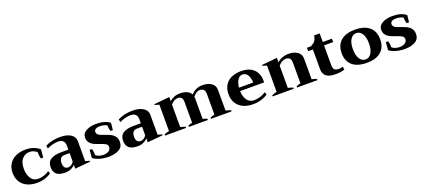

<svg xmlns="http://www.w3.org/2000/svg" viewBox="55 -1718 6202 2813"><g transform="rotate(-20 3156.0 -311.0)"><path d="M30 -248Q30 -330 67 -388Q104 -446 170.5 -476.5Q237 -507 326 -507Q451 -507 539 -434L529 -307H492Q486 -326 482 -356Q478 -386 478 -413Q450 -434 424 -444Q398 -454 368 -454Q296 -454 250.5 -402Q205 -350 205 -248Q205 -161 243.5 -100.5Q282 -40 360 -40Q400 -40 447 -55Q494 -70 527 -97L543 -59Q508 -29 449.5 -9.5Q391 10 320 10Q230 10 164.5 -22Q99 -54 64.5 -112.5Q30 -171 30 -248Z M582 -138Q582 -219 640 -255Q698 -291 795 -291H914V-356Q914 -454 807 -454Q767 -454 721.5 -441Q676 -428 638 -410L630 -455Q677 -480 737 -493.5Q797 -507 860 -507Q966 -507 1027 -467.5Q1088 -428 1088 -362V-49Q1116 -42 1155 -30V-17L914 6V-55Q888 -25 847.5 -7.5Q807 10 761 10Q666 10 624 -27Q582 -64 582 -138ZM914 -105V-237H835Q794 -237 773.5 -211Q753 -185 753 -139Q753 -47 827 -47Q851 -47 875.5 -63Q900 -79 914 -105Z M1196 -59 1206 -181H1243Q1249 -162 1253 -134Q1257 -106 1257 -80Q1276 -64 1307.5 -53.5Q1339 -43 1373 -43Q1424 -43 1457 -64.5Q1490 -86 1490 -127Q1490 -158 1462 -175Q1434 -192 1376 -211Q1322 -229 1287.5 -245.5Q1253 -262 1228.5 -293Q1204 -324 1204 -373Q1204 -436 1267 -471.5Q1330 -507 1424 -507Q1563 -507 1636 -446L1625 -337H1588Q1574 -379 1574 -428Q1558 -440 1526.5 -448Q1495 -456 1461 -456Q1423 -456 1398.5 -441.5Q1374 -427 1374 -397Q1374 -375 1388.5 -360.5Q1403 -346 1424 -336.5Q1445 -327 1486 -313Q1541 -295 1577 -277Q1613 -259 1638 -226Q1663 -193 1663 -141Q1663 -63 1598.5 -26.5Q1534 10 1437 10Q1362 10 1296 -9.5Q1230 -29 1196 -59Z M1712 -138Q1712 -219 1770 -255Q1828 -291 1925 -291H2044V-356Q2044 -454 1937 -454Q1897 -454 1851.5 -441Q1806 -428 1768 -410L1760 -455Q1807 -480 1867 -493.5Q1927 -507 1990 -507Q2096 -507 2157 -467.5Q2218 -428 2218 -362V-49Q2246 -42 2285 -30V-17L2044 6V-55Q2018 -25 1977.5 -7.5Q1937 10 1891 10Q1796 10 1754 -27Q1712 -64 1712 -138ZM2044 -105V-237H1965Q1924 -237 1903.5 -211Q1883 -185 1883 -139Q1883 -47 1957 -47Q1981 -47 2005.5 -63Q2030 -79 2044 -105Z M3353 -19V0H3033V-19Q3038 -21 3059.5 -30Q3081 -39 3101 -42V-361Q3101 -412 3079 -432.5Q3057 -453 3020 -453Q2965 -453 2915 -388Q2917 -372 2917 -364V-41Q2955 -34 2984 -19V0H2687V-19Q2698 -25 2716.5 -32Q2735 -39 2753 -42V-361Q2753 -413 2733.5 -433Q2714 -453 2677 -453Q2652 -453 2623 -438.5Q2594 -424 2567 -391V-41Q2595 -36 2644 -19V0H2316V-19Q2359 -37 2393 -42V-454Q2371 -458 2326 -474V-486L2567 -510V-445Q2598 -474 2639.5 -490.5Q2681 -507 2730 -507Q2793 -507 2838 -486.5Q2883 -466 2903 -427Q2934 -464 2979 -485.5Q3024 -507 3081 -507Q3167 -507 3220.5 -469.5Q3274 -432 3274 -364V-41Q3301 -36 3353 -19Z M3947 -236H3572Q3575 -152 3612.5 -96Q3650 -40 3725 -40Q3766 -40 3816.5 -55Q3867 -70 3904 -97L3921 -59Q3885 -30 3822.5 -10Q3760 10 3688 10Q3597 10 3531.5 -22Q3466 -54 3431.5 -112.5Q3397 -171 3397 -248Q3397 -372 3473.5 -439.5Q3550 -507 3687 -507Q3774 -507 3832.5 -474.5Q3891 -442 3919 -387.5Q3947 -333 3947 -267ZM3796 -289Q3796 -324 3785.5 -362Q3775 -400 3750.5 -426.5Q3726 -453 3687 -453Q3638 -453 3609.5 -406.5Q3581 -360 3574 -289Z M4692 -19V0H4374V-19Q4385 -24 4405 -31.5Q4425 -39 4442 -42V-361Q4442 -413 4420.5 -433Q4399 -453 4361 -453Q4335 -453 4305 -438Q4275 -423 4245 -389V-41Q4273 -36 4322 -19V0H3994V-19Q4037 -37 4071 -42V-454Q4049 -458 4004 -474V-486L4245 -510V-442Q4278 -472 4324 -489.5Q4370 -507 4423 -507Q4509 -507 4562.5 -469.5Q4616 -432 4616 -364V-41Q4635 -38 4657 -31.5Q4679 -25 4692 -19Z M5116 -11Q5061 10 4972 10Q4783 10 4783 -137V-445H4710V-498H4783V-509Q4857 -530 4870 -632H4957V-498H5099V-445H4957V-137Q4957 -84 4979.5 -65.5Q5002 -47 5042 -47Q5076 -47 5107 -58Z M5160 -248Q5160 -371 5237 -439Q5314 -507 5461 -507Q5607 -507 5684 -439Q5761 -371 5761 -248Q5761 -125 5684 -57.5Q5607 10 5461 10Q5314 10 5237 -57.5Q5160 -125 5160 -248ZM5586 -248Q5586 -343 5552 -398Q5518 -453 5461 -453Q5403 -453 5369 -398.5Q5335 -344 5335 -248Q5335 -152 5369 -97.5Q5403 -43 5461 -43Q5518 -43 5552 -98Q5586 -153 5586 -248Z M5814 -59 5824 -181H5861Q5867 -162 5871 -134Q5875 -106 5875 -80Q5894 -64 5925.5 -53.5Q5957 -43 5991 -43Q6042 -43 6075 -64.5Q6108 -86 6108 -127Q6108 -158 6080 -175Q6052 -192 5994 -211Q5940 -229 5905.5 -245.5Q5871 -262 5846.5 -293Q5822 -324 5822 -373Q5822 -436 5885 -471.5Q5948 -507 6042 -507Q6181 -507 6254 -446L6243 -337H6206Q6192 -379 6192 -428Q6176 -440 6144.5 -448Q6113 -456 6079 -456Q6041 -456 6016.5 -441.5Q5992 -427 5992 -397Q5992 -375 6006.5 -360.5Q6021 -346 6042 -336.5Q6063 -327 6104 -313Q6159 -295 6195 -277Q6231 -259 6256 -226Q6281 -193 6281 -141Q6281 -63 6216.5 -26.5Q6152 10 6055 10Q5980 10 5914 -9.5Q5848 -29 5814 -59Z"/></g></svg>

Font: Trirong ExtraBold
Style: Regular
Weight: 800
Designer: Katatrad Team
Foundry: CadsonDemak
Version: Version 1.001